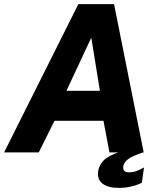

<svg xmlns="http://www.w3.org/2000/svg" viewBox="-35 -743 778 936"><path d="M-15 0 347 -723H521L665.5 0H498.5L469.5 -154H230.5L154 0ZM289 -300.5H452L410 -559.5ZM544 173Q492 173 464.8 152.2Q437.5 131.5 444 89.5Q448 63.5 469.2 40.2Q490.5 17 549.5 -3L666.5 -1.5Q610 17.5 589.5 33Q569 48.5 566 67Q562.5 97 592.5 97Q614.5 97 632 90Q649.5 83 667 73.5L656.5 147.5Q640.5 157 609.5 165Q578.5 173 544 173Z"/></svg>

Font: Public Sans ExtraBold
Style: Italic
Weight: 800
Italic angle: -8°
Designer: The Public Sans project authors (U.S. Web Design System). Libre Franklin designed by Pablo Impallari and Rodrigo Fuenzal
Version: Version 1.007; ttfautohint (v1.8.1) -l 8 -r 50 -G 200 -x 14 